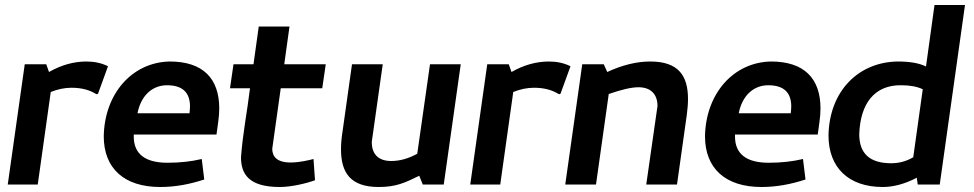

<svg xmlns="http://www.w3.org/2000/svg" viewBox="-20 -738 3895 768"><path d="M326 -492C275 -492 225 -478 176 -450L165 -481H79L11 0H131L183 -370C210 -381 238 -387 266 -387C307 -387 339 -378 366 -361L372 -363L412 -473C386 -486 357 -492 326 -492Z M740 -312C740 -304 739 -295 738 -285H530C543 -353 587 -397 648 -397C708 -397 740 -370 740 -312ZM395 -193C395 -65 476 10 621 10C681 10 739 -1 797 -20L787 -102C745 -92 699 -87 650 -87C561 -87 515 -122 515 -192V-200H846C850 -232 857 -270 857 -304C857 -425 791 -492 659 -492C508 -489 398 -363 395 -193Z M1099 10C1145 10 1204 -4 1240 -17L1234 -102C1215 -97 1177 -88 1143 -88C1086 -88 1069 -113 1069 -143L1103 -385H1269L1283 -481H1117L1138 -632H1015L994 -481H914L900 -385H980C969 -293 951 -205 944 -109C944 -43 974 10 1099 10Z M1495 10C1564 10 1600 -7 1657 -35L1671 0H1755L1823 -481H1700L1649 -123C1614 -104 1580 -94 1545 -94C1490 -94 1467 -125 1467 -170L1511 -481H1388L1350 -211C1346 -186 1344 -163 1344 -141C1344 -48 1381 10 1495 10Z M2176 -492C2125 -492 2075 -478 2026 -450L2015 -481H1929L1861 0H1981L2033 -370C2060 -381 2088 -387 2116 -387C2157 -387 2189 -378 2216 -361L2222 -363L2262 -473C2236 -486 2207 -492 2176 -492Z M2610 -314 2565 0H2688L2727 -277C2730 -300 2732 -322 2732 -342C2732 -435 2694 -492 2581 -492C2527 -492 2469 -478 2409 -450L2395 -481H2309L2241 0H2364L2415 -362C2467 -380 2506 -389 2534 -389C2586 -389 2610 -358 2610 -314Z M3145 -312C3145 -304 3144 -295 3143 -285H2935C2948 -353 2992 -397 3053 -397C3113 -397 3145 -370 3145 -312ZM2800 -193C2800 -65 2881 10 3026 10C3086 10 3144 -1 3202 -20L3192 -102C3150 -92 3104 -87 3055 -87C2966 -87 2920 -122 2920 -192V-200H3251C3255 -232 3262 -270 3262 -304C3262 -425 3196 -492 3064 -492C2913 -489 2803 -363 2800 -193Z M3586 -397C3619 -397 3648 -392 3671 -381L3633 -109C3606 -93 3576 -85 3545 -85C3459 -85 3417 -124 3417 -201C3421 -325 3479 -399 3586 -397ZM3294 -196C3294 -69 3373 10 3511 10C3555 10 3601 -3 3647 -27L3651 0H3739L3840 -718H3718L3684 -472C3656 -486 3618 -492 3571 -492C3414 -490 3297 -374 3294 -196Z"/></svg>

Font: Cantarell
Style: BoldOblique
Weight: 700
Italic angle: -8°
Designer: Dave Crossland
Version: Version 0.024